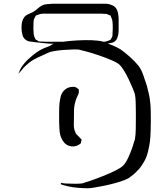

<svg xmlns="http://www.w3.org/2000/svg" viewBox="-20 -973 826 1026"><path d="M781 -215Q778 -193 771 -163.5Q764 -134 751 -111Q745 -101 738 -90Q731 -79 723 -70Q713 -59 702 -48.5Q691 -38 678 -29Q669 -20 646 -11Q623 -2 593.5 6Q564 14 534.5 20Q505 26 482 29.5Q459 33 450 33Q428 33 396 30.5Q364 28 341 22Q334 20 327.5 18.5Q321 17 314 15Q313 14 310.5 13.5Q308 13 306 12L305 5Q307 4 311 5Q315 6 316 6Q323 7 330 7.5Q337 8 344 8Q363 9 382 9Q401 9 420 7Q431 4 461.5 -6.5Q492 -17 528.5 -31.5Q565 -46 595.5 -61Q626 -76 637 -87Q652 -102 665 -130Q678 -158 687.5 -186Q697 -214 701 -229Q705 -252 705.5 -283.5Q706 -315 706 -337Q706 -352 706 -377.5Q706 -403 705 -428.5Q704 -454 701 -469Q698 -480 689 -501.5Q680 -523 668.5 -547.5Q657 -572 644 -593.5Q631 -615 620 -626Q609 -637 578 -650.5Q547 -664 510.5 -676.5Q474 -689 443 -697.5Q412 -706 401 -708Q390 -709 367 -708.5Q344 -708 318 -706Q292 -704 269 -700Q246 -696 235 -690Q213 -680 179.5 -664.5Q146 -649 123 -627Q107 -614 93 -595L82 -583Q79 -580 79 -580Q78 -580 79.5 -583.5Q81 -587 82 -587Q84 -594 87 -600Q90 -606 94 -613Q109 -636 131 -656.5Q153 -677 175 -693Q192 -705 211 -713.5Q230 -722 249 -729Q258 -738 287.5 -744.5Q317 -751 356.5 -754.5Q396 -758 435.5 -758.5Q475 -759 504.5 -755.5Q534 -752 543 -744Q564 -738 584 -729.5Q604 -721 623 -710Q646 -694 673 -670Q700 -646 719 -623Q736 -601 746.5 -569Q757 -537 765 -514Q770 -494 775 -473Q780 -452 782 -432Q785 -410 785.5 -381Q786 -352 786 -329Q786 -307 785 -273.5Q784 -240 781 -215ZM398 -468Q394 -459 389.5 -449.5Q385 -440 383 -430Q376 -408 375.5 -384Q375 -360 375 -337Q375 -323 374.5 -307.5Q374 -292 378 -278Q380 -274 382 -268Q384 -262 386 -258Q390 -253 395 -249Q400 -245 404 -240Q406 -237 410.5 -233Q415 -229 416 -226Q416 -224 415 -220.5Q414 -217 413 -215Q413 -214 413 -211.5Q413 -209 411 -207Q410 -205 407 -203.5Q404 -202 402 -200Q392 -193 378 -191Q364 -189 351 -193Q331 -199 319 -216Q307 -233 302 -252Q298 -268 297.5 -285.5Q297 -303 296 -320Q296 -343 296 -371.5Q296 -400 298 -422Q300 -439 304.5 -457.5Q309 -476 322 -489Q340 -509 371 -509Q373 -509 376.5 -509Q380 -509 382 -508Q385 -507 388.5 -504.5Q392 -502 395 -500Q399 -498 400 -497Q401 -496 401 -493.5Q401 -491 401 -489Q402 -483 401.5 -479Q401 -475 398 -468ZM612 -788Q610 -779 606.5 -769.5Q603 -760 595 -753Q588 -747 579 -744.5Q570 -742 561 -741Q541 -737 520 -738Q499 -739 479 -739H332Q310 -739 276 -739Q242 -739 219 -742L163 -748Q154 -750 144 -750.5Q134 -751 126 -755Q106 -765 100.5 -784.5Q95 -804 95 -823Q95 -830 95.5 -837.5Q96 -845 97 -852Q99 -862 104 -872Q109 -882 117 -889Q125 -895 135.5 -899Q146 -903 155 -908Q169 -916 181 -927Q193 -938 207 -945Q219 -950 233 -951Q247 -952 260 -953H504Q523 -953 542.5 -953Q562 -953 579 -945Q581 -944 584 -943Q587 -942 589 -940Q600 -932 605.5 -919.5Q611 -907 612 -894Q614 -881 614 -867Q614 -853 614 -839Q614 -827 614 -814.5Q614 -802 612 -788ZM581 -785Q582 -803 582.5 -821.5Q583 -840 581 -858Q580 -870 574 -881L571 -889Q570 -891 566.5 -891.5Q563 -892 561 -893Q555 -897 552 -898Q549 -899 545.5 -899Q542 -899 538 -899Q529 -900 520 -900Q511 -900 501 -900H214Q195 -900 181 -893Q179 -892 176 -891.5Q173 -891 171 -889Q170 -888 169 -885.5Q168 -883 167 -881Q166 -879 164 -875.5Q162 -872 161 -869Q160 -865 159.5 -859Q159 -853 159 -848Q158 -834 158.5 -820Q159 -806 160 -792Q161 -782 166 -771Q167 -770 167.5 -767.5Q168 -765 169 -764Q172 -760 178 -758Q180 -757 182.5 -755Q185 -753 187 -752Q190 -751 193.5 -751Q197 -751 200 -751Q211 -750 223 -750Q235 -750 246 -750H520Q527 -750 536 -750Q545 -750 552 -753Q556 -755 561.5 -756.5Q567 -758 571 -761Q572 -762 572 -763Q572 -764 573 -765Q575 -769 578 -773.5Q581 -778 581 -785Z"/></svg>

Font: Rubik Vinyl
Style: Regular
Weight: 400
Designer: Hubert and Fischer, NaN
Foundry: Hubert and Fischer, NaN
Version: Version 2.200